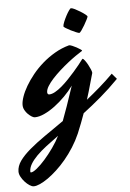

<svg xmlns="http://www.w3.org/2000/svg" viewBox="-168 -508 606 893"><g transform="rotate(-5 135.0 -61.0)"><path d="M381.8 -120.1Q339.8 -77.1 297.6 -41.3Q255.4 -5.4 213.9 25.9Q206.1 48.3 197 71.5Q188 94.7 178.2 118.2Q164.1 150.4 145.3 179.9Q126.5 209.5 105.5 234.6Q84.5 259.8 62.5 280Q40.5 300.3 20.3 314.5Q0 328.6 -17.3 336.4Q-34.7 344.2 -46.9 344.2Q-55.2 344.2 -66.4 336.9Q-77.6 329.6 -87.6 318.6Q-97.7 307.6 -104.7 294.7Q-111.8 281.7 -111.8 270Q-111.8 244.6 -94.5 220.2Q-77.1 195.8 -46.6 169.9Q-16.1 144 24.9 115.5Q65.9 86.9 113.8 53.7Q124.5 25.9 137.9 -12.5Q151.4 -50.8 169.9 -106.9Q152.3 -82.5 128.9 -58.8Q105.5 -35.2 80.6 -16.6Q55.7 2 31 13.4Q6.3 24.9 -14.2 24.9Q-19.5 24.9 -28.1 19.8Q-36.6 14.6 -45.2 6.3Q-53.7 -2 -59.8 -13.2Q-65.9 -24.4 -65.9 -37.1Q-65.9 -53.2 -58.1 -75.9Q-50.3 -98.6 -35.4 -124Q-20.5 -149.4 0.7 -175.8Q22 -202.1 48.6 -225.3Q75.2 -248.5 106.7 -266.8Q138.2 -285.2 173.8 -294.9Q179.2 -294.9 189 -290.8Q198.7 -286.6 208.3 -281.5Q217.8 -276.4 224.9 -271.5Q231.9 -266.6 231.9 -265.1Q231.9 -264.2 230.5 -262.7Q229.5 -262.2 229 -262.2Q217.8 -255.4 200.2 -243.2Q182.6 -231 163.1 -215.6Q143.6 -200.2 124 -182.6Q104.5 -165 88.6 -147.7Q72.8 -130.4 63 -114.5Q53.2 -98.6 53.2 -85.9Q53.2 -81.5 55.4 -78.4Q57.6 -75.2 62 -75.2Q74.2 -75.2 89.6 -83.7Q105 -92.3 121.1 -106Q137.2 -119.6 153.3 -136.5Q169.4 -153.3 183.8 -169.7Q198.2 -186 209.5 -200.2Q220.7 -214.4 227.1 -223.1Q228 -224.1 228.8 -225.1Q229.5 -226.1 231 -227.1Q234.9 -226.1 241.5 -217.3Q248 -208.5 254.4 -197Q260.7 -185.5 265.4 -174.3Q270 -163.1 270 -158.2V-157.2Q270 -156.7 269 -153.8Q263.7 -136.7 255.4 -106Q247.1 -75.2 234.4 -35.2Q265.6 -60.1 297.1 -87.4Q328.6 -114.7 359.9 -146ZM-54.2 278.8Q-44.4 278.8 -26.1 263.9Q-7.8 249 12.7 225.8Q33.2 202.6 53 174.6Q72.8 146.5 85.9 120.1Q54.2 143.1 27.8 163.3Q1.5 183.6 -17.3 202.6Q-36.1 221.7 -46.6 239.5Q-57.1 257.3 -57.1 274.9Q-57.1 278.8 -54.2 278.8ZM271 -420.9Q271 -418 265.1 -406.2Q259.3 -394.5 251.7 -381.6Q244.1 -368.7 236.8 -358.4Q229.5 -348.1 226.1 -348.1Q222.7 -348.1 211.2 -352.8Q199.7 -357.4 187.3 -363.8Q174.8 -370.1 165 -376.2Q155.3 -382.3 155.3 -384.8Q155.3 -392.1 160.9 -405.8Q166.5 -419.4 173.6 -432.9Q180.7 -446.3 187.5 -456.1Q194.3 -465.8 197.3 -465.8Q203.6 -465.8 215.8 -459.7Q228 -453.6 240.2 -446Q252.4 -438.5 261.7 -431.2Q271 -423.8 271 -420.9Z"/></g></svg>

Font: Yesteryear
Style: Regular
Weight: 400
Designer: Astigmatic (AOETI)
Foundry: Astigmatic (AOETI)
Version: Version 1.000